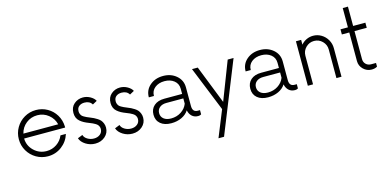

<svg xmlns="http://www.w3.org/2000/svg" viewBox="-87 -1251 4244 2085"><g transform="rotate(-15 2035.0 -208.5)"><path d="M580.1 -257.3V-243.7H118.7Q120.6 -162.1 179.7 -105.5Q238.8 -48.8 321.3 -48.8Q384.3 -48.8 435.3 -83.5Q486.3 -118.2 508.8 -174.8H569.8Q544.9 -93.3 476.8 -41.7Q408.7 9.8 321.3 9.8Q250.5 9.8 190.7 -24.9Q130.9 -59.6 95.9 -119.4Q61 -179.2 61 -250Q61 -320.8 95.9 -380.6Q130.9 -440.4 190.7 -475.1Q250.5 -509.8 321.3 -509.8Q390.6 -509.8 449.2 -476.6Q507.8 -443.4 542.7 -385.5Q577.6 -327.6 580.1 -257.3ZM321.3 -451.2Q249.5 -451.2 195.3 -408.2Q141.1 -365.2 125 -297.4H516.1Q500 -364.3 445.6 -407.7Q391.1 -451.2 321.3 -451.2Z M853.5 9.8Q795.9 9.8 747.3 -20.5Q698.7 -50.8 683.6 -95.2L739.7 -117.7Q747.1 -87.9 780.3 -67.6Q813.5 -47.4 853.5 -47.4Q894 -47.4 922.1 -69.6Q950.2 -91.8 950.2 -129.9Q950.2 -144.5 944.8 -156.7Q939.5 -168.9 931.6 -177.5Q923.8 -186 909.2 -194.8Q894.5 -203.6 881.6 -209.5Q868.7 -215.3 847.7 -223.6Q814 -236.3 790.5 -249Q767.1 -261.7 747.1 -279.1Q727.1 -296.4 717.3 -319.8Q707.5 -343.3 707.5 -372.6Q707.5 -437 750 -473.4Q792.5 -509.8 848.6 -509.8Q892.6 -509.8 931.6 -487.8Q970.7 -465.8 986.3 -435.1L936 -407.7Q910.2 -451.2 851.1 -451.2Q814.5 -451.2 790.3 -432.1Q766.1 -413.1 766.1 -375Q766.1 -359.4 771.5 -346.7Q776.9 -334 783.9 -325.4Q791 -316.9 806.6 -307.9Q822.3 -298.8 834 -293.5Q845.7 -288.1 868.7 -278.8Q894 -268.6 909.4 -261.2Q924.8 -253.9 946 -240.2Q967.3 -226.6 979.2 -212.4Q991.2 -198.2 1000 -176.5Q1008.8 -154.8 1008.8 -128.9Q1008.8 -68.8 963.6 -29.5Q918.5 9.8 853.5 9.8Z M1271 9.8Q1213.4 9.8 1164.8 -20.5Q1116.2 -50.8 1101.1 -95.2L1157.2 -117.7Q1164.6 -87.9 1197.8 -67.6Q1231 -47.4 1271 -47.4Q1311.5 -47.4 1339.6 -69.6Q1367.7 -91.8 1367.7 -129.9Q1367.7 -144.5 1362.3 -156.7Q1356.9 -168.9 1349.1 -177.5Q1341.3 -186 1326.7 -194.8Q1312 -203.6 1299.1 -209.5Q1286.1 -215.3 1265.1 -223.6Q1231.4 -236.3 1208 -249Q1184.6 -261.7 1164.6 -279.1Q1144.5 -296.4 1134.8 -319.8Q1125 -343.3 1125 -372.6Q1125 -437 1167.5 -473.4Q1210 -509.8 1266.1 -509.8Q1310.1 -509.8 1349.1 -487.8Q1388.2 -465.8 1403.8 -435.1L1353.5 -407.7Q1327.6 -451.2 1268.6 -451.2Q1231.9 -451.2 1207.8 -432.1Q1183.6 -413.1 1183.6 -375Q1183.6 -359.4 1189 -346.7Q1194.3 -334 1201.4 -325.4Q1208.5 -316.9 1224.1 -307.9Q1239.7 -298.8 1251.5 -293.5Q1263.2 -288.1 1286.1 -278.8Q1311.5 -268.6 1326.9 -261.2Q1342.3 -253.9 1363.5 -240.2Q1384.8 -226.6 1396.7 -212.4Q1408.7 -198.2 1417.5 -176.5Q1426.3 -154.8 1426.3 -128.9Q1426.3 -68.8 1381.1 -29.5Q1335.9 9.8 1271 9.8Z M2017.6 -47.4H2043.5V0Q2029.8 9.8 2009.8 9.8Q1966.8 9.8 1939.7 -15.1Q1912.6 -40 1903.8 -82.5Q1876.5 -39.1 1824.5 -14.6Q1772.5 9.8 1707.5 9.8Q1630.9 9.8 1586.7 -27.6Q1542.5 -64.9 1542.5 -128.9Q1542.5 -192.9 1585.2 -230.2Q1627.9 -267.6 1701.2 -267.6H1901.4V-325.2Q1901.4 -382.8 1858.9 -417Q1816.4 -451.2 1751 -451.2Q1685.5 -451.2 1642.8 -417Q1600.1 -382.8 1600.1 -325.2H1542.5Q1542.5 -406.7 1602.1 -458.3Q1661.6 -509.8 1751 -509.8Q1839.4 -509.8 1899.7 -458Q1960 -406.2 1960 -325.2V-116.2Q1960 -47.4 2017.6 -47.4ZM1718.8 -41Q1781.7 -41 1831.3 -73Q1880.9 -105 1901.4 -157.7V-217.3H1711.4Q1663.1 -217.3 1634.5 -193.4Q1606 -169.4 1606 -129.9Q1606 -89.4 1636.2 -65.2Q1666.5 -41 1718.8 -41Z M2476.1 -500H2542L2220.7 299.8H2158.2L2278.3 3.9L2074.7 -500H2139.6L2309.6 -68.8Z M3106 -47.4H3131.8V0Q3118.2 9.8 3098.1 9.8Q3055.2 9.8 3028.1 -15.1Q3001 -40 2992.2 -82.5Q2964.8 -39.1 2912.8 -14.6Q2860.8 9.8 2795.9 9.8Q2719.2 9.8 2675 -27.6Q2630.9 -64.9 2630.9 -128.9Q2630.9 -192.9 2673.6 -230.2Q2716.3 -267.6 2789.6 -267.6H2989.7V-325.2Q2989.7 -382.8 2947.3 -417Q2904.8 -451.2 2839.4 -451.2Q2773.9 -451.2 2731.2 -417Q2688.5 -382.8 2688.5 -325.2H2630.9Q2630.9 -406.7 2690.4 -458.3Q2750 -509.8 2839.4 -509.8Q2927.7 -509.8 2988 -458Q3048.3 -406.2 3048.3 -325.2V-116.2Q3048.3 -47.4 3106 -47.4ZM2807.1 -41Q2870.1 -41 2919.7 -73Q2969.2 -105 2989.7 -157.7V-217.3H2799.8Q2751.5 -217.3 2722.9 -193.4Q2694.3 -169.4 2694.3 -129.9Q2694.3 -89.4 2724.6 -65.2Q2754.9 -41 2807.1 -41Z M3438 -509.8Q3486.3 -509.8 3528.6 -484.9Q3570.8 -460 3596.2 -416.3Q3621.6 -372.6 3621.6 -321.3V0H3564.5V-321.3Q3564.5 -375.5 3525.9 -414.1Q3487.3 -452.6 3433.1 -452.6Q3378.9 -452.6 3340.3 -414.1Q3301.8 -375.5 3301.8 -321.3V0H3243.2V-500H3301.8V-446.3Q3327.1 -476.6 3362.5 -493.2Q3397.9 -509.8 3438 -509.8Z M4023.9 -442.4H3886.2V-127.4Q3886.2 -92.3 3909.4 -69.8Q3932.6 -47.4 3966.3 -47.4H4022.5V-6.3Q3997.6 9.8 3960 9.8Q3905.8 9.8 3866.7 -28.6Q3827.6 -66.9 3827.6 -120.1V-442.4H3744.1V-500H3827.6V-717.3H3886.2V-500H4023.9Z"/></g></svg>

Font: Now Alt Light
Style: Regular
Weight: 300
Designer: Alfredo Marco Pradil
Foundry: Alfredo Marco Pradil
Version: Version 1.002;PS 001.002;hotconv 1.0.88;makeotf.lib2.5.64775